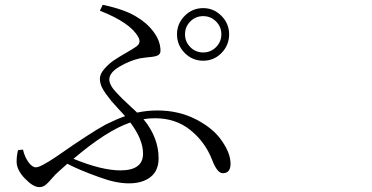

<svg xmlns="http://www.w3.org/2000/svg" viewBox="-20 -766 1540 795"><path d="M874.5 -677.2Q852.5 -699.2 821.3 -699.2Q790 -699.2 768.1 -677.2Q746.1 -655.3 746.1 -624Q746.1 -592.8 768.1 -570.8Q790 -548.8 821.3 -548.8Q852.5 -548.8 874.5 -570.8Q896.5 -592.8 896.5 -624Q896.5 -655.3 874.5 -677.2ZM712.9 -624Q712.9 -668 744.6 -700.2Q776.4 -732.4 821.3 -732.4Q865.2 -732.4 897 -700.2Q928.7 -668 928.7 -624Q928.7 -579.1 897.5 -546.9Q866.2 -514.6 821.3 -514.6Q776.4 -514.6 744.6 -546.9Q712.9 -579.1 712.9 -624ZM572.3 -129.9Q572.3 -188.5 519.5 -258.8Q421.9 -225.6 284.2 -108.4Q401.4 -60.5 478.5 -60.5Q572.3 -60.5 572.3 -129.9ZM393.6 -721.7 405.3 -746.1Q497.1 -726.6 543.9 -697.3Q587.9 -671.9 616.2 -633.8Q644.5 -595.7 644.5 -555.7Q644.5 -546.9 639.6 -541.5Q634.8 -536.1 625.5 -533.7Q616.2 -531.2 606.9 -530.3Q597.7 -529.3 583.5 -527.8Q569.3 -526.4 559.6 -524.4Q518.6 -515.6 475.6 -490.7Q432.6 -465.8 432.6 -436.5Q432.6 -425.8 439.5 -412.6Q446.3 -399.4 460.9 -383.8Q475.6 -368.2 487.3 -356.4Q499 -344.7 519.5 -326.2Q540 -307.6 547.9 -299.8Q588.9 -308.6 631.8 -308.6Q720.7 -308.6 793 -271Q865.2 -233.4 899.4 -181.6Q934.6 -130.9 934.6 -87.9Q934.6 -48.8 902.3 -48.8Q878.9 -48.8 857.4 -106.4Q828.1 -179.7 767.6 -228Q707 -276.4 622.1 -276.4Q594.7 -276.4 574.2 -272.5Q636.7 -196.3 636.7 -110.4Q636.7 -59.6 603.5 -33.2Q570.3 -6.8 513.7 -6.8Q460 -6.8 391.6 -32.2Q311.5 -60.5 258.8 -87.9L222.7 -55.7Q210 -44.9 193.8 -25.9Q177.7 -6.8 167 1Q156.2 8.8 142.6 8.8Q117.2 8.8 83 -26.9Q48.8 -62.5 48.8 -96.7Q48.8 -121.1 54.7 -144.5L75.2 -146.5Q82 -116.2 97.7 -94.7Q113.3 -73.2 128.9 -73.2Q147.5 -73.2 212.9 -117.2Q358.4 -218.8 418.9 -251Q460 -271.5 498 -285.2Q491.2 -293 470.7 -314.9Q450.2 -336.9 440.9 -348.1Q431.6 -359.4 418.5 -377.4Q405.3 -395.5 399.4 -410.6Q393.6 -425.8 393.6 -439.5Q393.6 -460 412.6 -481.4Q431.6 -502.9 452.1 -516.6Q472.7 -530.3 503.9 -548.3Q535.2 -566.4 543 -572.3Q566.4 -587.9 552.7 -612.3Q520.5 -671.9 393.6 -721.7Z"/></svg>

Font: Bpmf Zihi Serif Regular
Style: Regular
Weight: 400
Foundry: But Ko
Version: Version 1.320